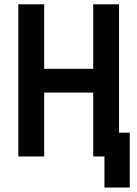

<svg xmlns="http://www.w3.org/2000/svg" viewBox="-20 -713 626 875"><path d="M456.1 141.6V0H404.8V-291H181.2V0H63.5V-693.4H181.2V-399.4H404.8V-693.4H522.5V-108.4H571.3V141.6Z"/></svg>

Font: Cascadia Mono PL SemiBold
Style: Regular
Weight: 600
Monospace: yes
Designer: Aaron Bell
Foundry: Saja Typeworks
Version: Version 2404.023; ttfautohint (v1.8.4)